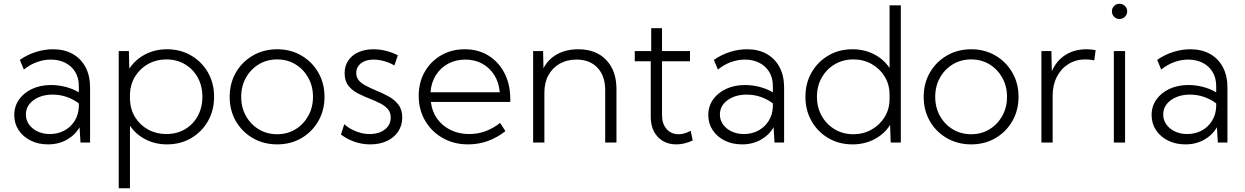

<svg xmlns="http://www.w3.org/2000/svg" viewBox="-20 -761 6645 1025"><path d="M460.9 0H409.7L404.8 -81.5Q380.4 -39.6 336.4 -14.9Q292.5 9.8 236.3 9.8Q184.6 9.8 143.8 -10.5Q103 -30.8 79.6 -66.2Q56.2 -101.6 56.2 -146.5Q56.2 -193.4 81.5 -229.5Q106.9 -265.6 151.4 -286.4Q195.8 -307.1 252.4 -307.1Q292 -307.1 331.1 -296.9Q370.1 -286.6 400.9 -268.1V-301.3Q400.9 -345.7 381.3 -377.4Q361.8 -409.2 327.9 -426Q293.9 -442.9 251 -442.9Q213.9 -442.9 176.8 -429.4Q139.6 -416 107.4 -389.6L85.9 -441.4Q126 -469.2 171.6 -483.6Q217.3 -498 262.7 -498Q323.7 -498 367.9 -473.1Q412.1 -448.2 436.5 -402.6Q460.9 -356.9 460.9 -293.9ZM246.1 -45.4Q288.6 -45.4 323 -63.7Q357.4 -82 378.4 -115.5Q399.4 -148.9 400.9 -192.4V-209Q370.6 -231.9 335.2 -243.9Q299.8 -255.9 261.7 -255.9Q199.7 -255.9 158.9 -226.1Q118.2 -196.3 118.2 -149.4Q118.2 -120.1 135 -96.4Q151.9 -72.8 180.9 -59.1Q210 -45.4 246.1 -45.4Z M673.8 244.1H613.8V-488.3H668L670.4 -394.5Q702.1 -442.9 754.9 -470.5Q807.6 -498 871.6 -498Q943.4 -498 1000.2 -464.8Q1057.1 -431.6 1090.1 -374.3Q1123 -316.9 1123 -244.1Q1123 -171.9 1090.1 -114.3Q1057.1 -56.6 1000.2 -23.4Q943.4 9.8 871.6 9.8Q809.1 9.8 757.3 -16.6Q705.6 -43 673.8 -89.8ZM868.2 -45.4Q923.8 -45.4 967.5 -71Q1011.2 -96.7 1035.9 -141.8Q1060.5 -187 1060.5 -244.6Q1060.5 -302.2 1035.6 -347.2Q1010.7 -392.1 967.3 -418Q923.8 -443.8 868.2 -443.8Q815.4 -443.8 772.2 -420.2Q729 -396.5 702.6 -355Q676.3 -313.5 673.8 -260.7V-227.5Q676.3 -174.8 702.4 -133.5Q728.5 -92.3 771.7 -68.8Q814.9 -45.4 868.2 -45.4Z M1460 9.8Q1387.7 9.8 1330.1 -23.4Q1272.5 -56.6 1239.3 -114Q1206.1 -171.4 1206.1 -244.1Q1206.1 -316.4 1239.3 -373.8Q1272.5 -431.2 1330.1 -464.6Q1387.7 -498 1460 -498Q1531.7 -498 1588.9 -464.6Q1646 -431.2 1679.2 -373.8Q1712.4 -316.4 1712.4 -244.1Q1712.4 -171.9 1679.2 -114.3Q1646 -56.6 1588.9 -23.4Q1531.7 9.8 1460 9.8ZM1459.5 -44.4Q1514.2 -44.4 1557.4 -70.8Q1600.6 -97.2 1625.7 -142.3Q1650.9 -187.5 1650.9 -244.1Q1650.9 -300.8 1625.7 -345.9Q1600.6 -391.1 1557.4 -417.5Q1514.2 -443.8 1459.5 -443.8Q1404.8 -443.8 1361.3 -417.5Q1317.9 -391.1 1292.7 -345.9Q1267.6 -300.8 1267.6 -244.1Q1267.6 -187.5 1292.7 -142.3Q1317.9 -97.2 1361.3 -70.8Q1404.8 -44.4 1459.5 -44.4Z M1800.3 -42.5 1817.9 -98.1Q1835.9 -81.5 1858.2 -69.8Q1880.4 -58.1 1904.5 -51.8Q1928.7 -45.4 1953.6 -45.4Q2003.4 -45.4 2034.7 -69.8Q2065.9 -94.2 2065.9 -133.3Q2065.9 -161.1 2050.3 -179Q2034.7 -196.8 2009.3 -209.5Q1983.9 -222.2 1955.6 -233.4Q1922.9 -246.1 1891.6 -262Q1860.4 -277.8 1840.1 -303.2Q1819.8 -328.6 1819.8 -370.1Q1819.8 -409.2 1839.1 -437.7Q1858.4 -466.3 1893.3 -482.2Q1928.2 -498 1974.1 -498Q2040 -498 2104 -465.8L2085.4 -411.6Q2070.3 -420.9 2051.3 -428Q2032.2 -435.1 2012.2 -439Q1992.2 -442.9 1974.1 -442.9Q1932.6 -442.9 1907.2 -423.1Q1881.8 -403.3 1881.8 -371.1Q1881.8 -350.1 1893.3 -334.7Q1904.8 -319.3 1928.2 -306.2Q1951.7 -293 1986.8 -278.3Q2020.5 -264.6 2052.7 -247.3Q2085 -230 2106.2 -203.1Q2127.4 -176.3 2127.4 -133.3Q2127.4 -91.3 2105.7 -58.8Q2084 -26.4 2045.7 -8.3Q2007.3 9.8 1956.5 9.8Q1872.1 9.8 1800.3 -42.5Z M2678.2 -61Q2588.4 9.8 2479 9.8Q2403.3 9.8 2343.5 -24.2Q2283.7 -58.1 2249.5 -116.7Q2215.3 -175.3 2215.3 -249.5Q2215.3 -321.3 2247.3 -377.4Q2279.3 -433.6 2335 -465.8Q2390.6 -498 2461.4 -498Q2533.2 -498 2587.9 -464.1Q2642.6 -430.2 2673.3 -370.4Q2704.1 -310.5 2704.1 -231.9V-216.8H2280.3Q2286.1 -165.5 2314 -127Q2341.8 -88.4 2386 -66.9Q2430.2 -45.4 2484.9 -45.4Q2574.7 -45.4 2649.9 -105ZM2278.3 -268.6H2647.9Q2643.6 -320.8 2619.1 -359.9Q2594.7 -398.9 2554.9 -420.9Q2515.1 -442.9 2464.4 -442.9Q2413.1 -442.9 2372.3 -420.9Q2331.5 -398.9 2306.9 -359.6Q2282.2 -320.3 2278.3 -268.6Z M3271 0H3210.9V-279.3Q3210.9 -355.5 3169.9 -399.2Q3128.9 -442.9 3057.1 -442.9Q3006.8 -442.9 2968.3 -421.1Q2929.7 -399.4 2908 -359.9Q2886.2 -320.3 2886.2 -266.6V0H2826.2V-488.3H2879.4L2881.3 -396.5Q2906.7 -445.8 2955.1 -471.9Q3003.4 -498 3066.9 -498Q3161.6 -498 3216.3 -440.9Q3271 -383.8 3271 -285.2Z M3678.2 -11.2Q3633.8 9.8 3590.3 9.8Q3549.3 9.8 3518.8 -8.3Q3488.3 -26.4 3471.2 -59.1Q3454.1 -91.8 3454.1 -135.3V-434.1H3368.7V-488.3H3456.5V-610.4H3514.2V-488.3H3663.6V-434.1H3514.2V-146Q3514.2 -100.1 3538.6 -72.3Q3563 -44.4 3603 -44.4Q3634.8 -44.4 3667 -63Z M4166 0H4114.7L4109.9 -81.5Q4085.4 -39.6 4041.5 -14.9Q3997.6 9.8 3941.4 9.8Q3889.6 9.8 3848.9 -10.5Q3808.1 -30.8 3784.7 -66.2Q3761.2 -101.6 3761.2 -146.5Q3761.2 -193.4 3786.6 -229.5Q3812 -265.6 3856.4 -286.4Q3900.9 -307.1 3957.5 -307.1Q3997.1 -307.1 4036.1 -296.9Q4075.2 -286.6 4106 -268.1V-301.3Q4106 -345.7 4086.4 -377.4Q4066.9 -409.2 4033 -426Q3999 -442.9 3956.1 -442.9Q3918.9 -442.9 3881.8 -429.4Q3844.7 -416 3812.5 -389.6L3791 -441.4Q3831.1 -469.2 3876.7 -483.6Q3922.4 -498 3967.8 -498Q4028.8 -498 4073 -473.1Q4117.2 -448.2 4141.6 -402.6Q4166 -356.9 4166 -293.9ZM3951.2 -45.4Q3993.7 -45.4 4028.1 -63.7Q4062.5 -82 4083.5 -115.5Q4104.5 -148.9 4106 -192.4V-209Q4075.7 -231.9 4040.3 -243.9Q4004.9 -255.9 3966.8 -255.9Q3904.8 -255.9 3864 -226.1Q3823.2 -196.3 3823.2 -149.4Q3823.2 -120.1 3840.1 -96.4Q3856.9 -72.8 3886 -59.1Q3915 -45.4 3951.2 -45.4Z M4789.1 0H4734.9L4731.9 -93.8Q4700.7 -45.4 4648.2 -17.8Q4595.7 9.8 4531.2 9.8Q4459.5 9.8 4402.6 -23.4Q4345.7 -56.6 4312.7 -114.3Q4279.8 -171.9 4279.8 -244.1Q4279.8 -316.9 4312.7 -374.3Q4345.7 -431.6 4402.6 -464.8Q4459.5 -498 4531.2 -498Q4594.2 -498 4646 -471.4Q4697.8 -444.8 4729 -397.9V-732.4H4789.1ZM4535.6 -44.4Q4588.9 -44.4 4632.8 -69.1Q4676.8 -93.8 4702.9 -136.5Q4729 -179.2 4729 -233.4V-255.4Q4729 -309.1 4703.1 -351.8Q4677.2 -394.5 4633.5 -419.2Q4589.8 -443.8 4535.6 -443.8Q4480.5 -443.8 4436.3 -417.7Q4392.1 -391.6 4366.7 -346.4Q4341.3 -301.3 4341.3 -244.6Q4341.3 -187.5 4366.7 -142.3Q4392.1 -97.2 4436 -70.8Q4480 -44.4 4535.6 -44.4Z M5165 9.8Q5092.8 9.8 5035.2 -23.4Q4977.5 -56.6 4944.3 -114Q4911.1 -171.4 4911.1 -244.1Q4911.1 -316.4 4944.3 -373.8Q4977.5 -431.2 5035.2 -464.6Q5092.8 -498 5165 -498Q5236.8 -498 5293.9 -464.6Q5351.1 -431.2 5384.3 -373.8Q5417.5 -316.4 5417.5 -244.1Q5417.5 -171.9 5384.3 -114.3Q5351.1 -56.6 5293.9 -23.4Q5236.8 9.8 5165 9.8ZM5164.6 -44.4Q5219.2 -44.4 5262.5 -70.8Q5305.7 -97.2 5330.8 -142.3Q5356 -187.5 5356 -244.1Q5356 -300.8 5330.8 -345.9Q5305.7 -391.1 5262.5 -417.5Q5219.2 -443.8 5164.6 -443.8Q5109.9 -443.8 5066.4 -417.5Q5022.9 -391.1 4997.8 -345.9Q4972.7 -300.8 4972.7 -244.1Q4972.7 -187.5 4997.8 -142.3Q5022.9 -97.2 5066.4 -70.8Q5109.9 -44.4 5164.6 -44.4Z M5599.6 0H5539.6V-488.3H5592.8L5595.2 -380.4Q5619.6 -437 5667.7 -467.5Q5715.8 -498 5780.3 -498Q5792 -498 5804.4 -496.8Q5816.9 -495.6 5829.1 -493.2L5821.8 -439Q5797.9 -443.8 5773.9 -443.8Q5723.1 -443.8 5683.6 -418.9Q5644 -394 5621.8 -350.3Q5599.6 -306.6 5599.6 -249.5Z M5956.1 -659.7Q5939 -659.7 5927.5 -671.6Q5916 -683.6 5916 -700.7Q5916 -717.3 5927.5 -729Q5939 -740.7 5956.1 -740.7Q5973.6 -740.7 5985.6 -729Q5997.6 -717.3 5997.6 -700.7Q5997.6 -683.6 5985.6 -671.6Q5973.6 -659.7 5956.1 -659.7ZM5986.3 0H5926.3V-488.3H5986.3Z M6532.7 0H6481.4L6476.6 -81.5Q6452.1 -39.6 6408.2 -14.9Q6364.3 9.8 6308.1 9.8Q6256.3 9.8 6215.6 -10.5Q6174.8 -30.8 6151.4 -66.2Q6127.9 -101.6 6127.9 -146.5Q6127.9 -193.4 6153.3 -229.5Q6178.7 -265.6 6223.1 -286.4Q6267.6 -307.1 6324.2 -307.1Q6363.8 -307.1 6402.8 -296.9Q6441.9 -286.6 6472.7 -268.1V-301.3Q6472.7 -345.7 6453.1 -377.4Q6433.6 -409.2 6399.7 -426Q6365.7 -442.9 6322.8 -442.9Q6285.6 -442.9 6248.5 -429.4Q6211.4 -416 6179.2 -389.6L6157.7 -441.4Q6197.8 -469.2 6243.4 -483.6Q6289.1 -498 6334.5 -498Q6395.5 -498 6439.7 -473.1Q6483.9 -448.2 6508.3 -402.6Q6532.7 -356.9 6532.7 -293.9ZM6317.9 -45.4Q6360.4 -45.4 6394.8 -63.7Q6429.2 -82 6450.2 -115.5Q6471.2 -148.9 6472.7 -192.4V-209Q6442.4 -231.9 6407 -243.9Q6371.6 -255.9 6333.5 -255.9Q6271.5 -255.9 6230.7 -226.1Q6189.9 -196.3 6189.9 -149.4Q6189.9 -120.1 6206.8 -96.4Q6223.6 -72.8 6252.7 -59.1Q6281.7 -45.4 6317.9 -45.4Z"/></svg>

Font: Kumbh Sans Light
Style: Regular
Weight: 300
Version: Version 1.004